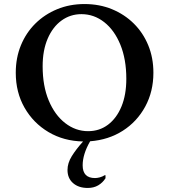

<svg xmlns="http://www.w3.org/2000/svg" viewBox="-20 -690 836 950"><path d="M414 240Q369 240 341.5 216Q314 192 314 151Q314 117 335 83Q356 49 391 10Q295 8 220 -36.5Q145 -81 101.5 -157Q58 -233 58 -330Q58 -404 83.5 -466Q109 -528 155 -573.5Q201 -619 263 -644.5Q325 -670 398 -670Q472 -670 534 -644.5Q596 -619 642 -573.5Q688 -528 713.5 -466Q739 -404 739 -330Q739 -237 698.5 -162.5Q658 -88 587.5 -43Q517 2 426 9Q389 73 389 128Q389 191 450 191Q461 191 474 187.5Q487 184 498 177H502V192Q488 214 466 227Q444 240 414 240ZM416 -41Q472 -41 514.5 -73Q557 -105 581 -163Q605 -221 605 -300Q605 -397 575.5 -469Q546 -541 495.5 -580.5Q445 -620 383 -620Q328 -620 284.5 -588.5Q241 -557 216 -499Q191 -441 191 -362Q191 -265 221 -193Q251 -121 302.5 -81Q354 -41 416 -41Z"/></svg>

Font: Spectral SC SemiBold
Style: Regular
Weight: 600
Designer: Jean-Baptiste Levee
Foundry: Production Type
Version: Version 2.001